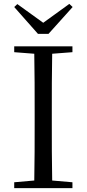

<svg xmlns="http://www.w3.org/2000/svg" viewBox="-20 -966 445 986"><path d="M69 -945 53 -930 175 -792H229L353 -930L336 -946L202 -849ZM53 -698 156 -690C158 -591 158 -491 158 -391V-337C158 -236 158 -137 156 -39L53 -30V0H352V-30L248 -39C246 -137 246 -237 246 -337V-391C246 -492 246 -592 248 -690L352 -698V-728H53Z"/></svg>

Font: Harano Aji Mincho
Style: Regular
Weight: 400
Foundry: Masamichi Hosoda
Version: HaranoAjiMincho-Regular version 20230610;ttx 4.39.4